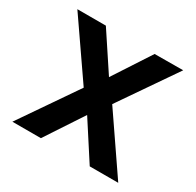

<svg xmlns="http://www.w3.org/2000/svg" viewBox="-162 -921 1141 1120"><g transform="rotate(30 408.5 -361.0)"><path d="M505 -362 765 18H573L410 -234L244 18H52L313 -362L52 -740H244L410 -489L573 -739L765 -740Z"/></g></svg>

Font: SUITE Heavy
Style: Regular
Weight: 900
Designer: Sun
Foundry: Sun
Version: Version 2.040